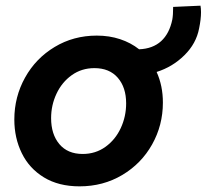

<svg xmlns="http://www.w3.org/2000/svg" viewBox="-20 -658 738 686"><path d="M31.2 -231Q31.2 -312 69.6 -380.9Q107.9 -449.7 175.3 -490.2Q242.7 -530.8 325.7 -530.8Q370.6 -530.8 408.9 -518.1Q447.3 -505.4 477.1 -481.9Q525.9 -483.9 555.7 -511Q585.4 -538.1 595.7 -588.4Q598.6 -604.5 598.6 -633.3L696.3 -637.7Q698.2 -628.4 698.2 -614.3Q698.2 -589.4 691.4 -556.6Q681.2 -502.4 638.9 -460.7Q596.7 -418.9 539.6 -400.9Q562 -351.6 562 -291.5Q562 -210.4 523.4 -141.8Q484.9 -73.2 416.7 -32.7Q348.6 7.8 264.2 7.8Q189.5 7.8 137 -24.2Q84.5 -56.2 57.9 -110.6Q31.2 -165 31.2 -231ZM430.7 -288.6Q430.7 -345.7 400.9 -380.1Q371.1 -414.6 317.4 -414.6Q271.5 -414.6 236.3 -389.4Q201.2 -364.3 181.9 -323.2Q162.6 -282.2 162.6 -235.8Q162.6 -178.2 192.1 -143.1Q221.7 -107.9 275.4 -107.9Q321.3 -107.9 356.7 -133.3Q392.1 -158.7 411.4 -200.2Q430.7 -241.7 430.7 -288.6Z"/></svg>

Font: Reddit Sans Chocolate
Style: Bold Italic
Weight: 700
Italic angle: -11.25°
Designer: Stephen Hutchings
Version: Version 1.013